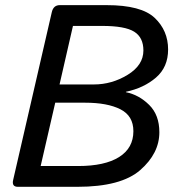

<svg xmlns="http://www.w3.org/2000/svg" viewBox="-20 -720 693 740"><path d="M48.8 0Q24.4 0 30.8 -26.9L179.7 -673.3Q186 -700.2 210.4 -700.2H391.1Q524.4 -700.2 576.2 -651.1Q627.9 -602.1 627.9 -529.3Q627.9 -461.4 581.3 -421.1Q534.7 -380.9 465.3 -366.2V-364.7Q515.6 -354.5 554.9 -315.7Q594.2 -276.9 594.2 -210.4Q594.2 -128.9 520.5 -64.5Q446.8 0 278.3 0ZM136.7 -80.1H281.2Q383.8 -80.1 439 -114.7Q494.1 -149.4 494.1 -214.4Q494.1 -273.4 444.1 -298.8Q394 -324.2 308.1 -324.2H192.9ZM209.5 -394.5H341.8Q411.1 -394.5 471.9 -431.6Q532.7 -468.8 532.7 -525.4Q532.7 -575.7 497.1 -597.9Q461.4 -620.1 374 -620.1H261.2Z"/></svg>

Font: Istok Web
Style: BoldItalic
Weight: 700
Italic angle: -13°
Designer: Andrey V. Panov
Foundry: Andrey V. Panov
Version: Version 1.0.2g